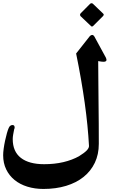

<svg xmlns="http://www.w3.org/2000/svg" viewBox="-44 -978 771 1223"><path d="M613.3 -891.1Q616.7 -888.2 616.7 -884.8Q616.7 -881.3 612.8 -876L548.8 -812Q545.4 -809.1 541.5 -809.1Q538.6 -809.1 535.6 -812L469.2 -875Q465.8 -879.9 465.8 -883.8Q465.8 -888.7 470.2 -893.6Q484.9 -908.2 500.2 -923.8Q515.6 -939.5 529.8 -953.6Q534.2 -957.5 539.1 -957.5Q544.4 -957.5 548.3 -953.6ZM630.4 -610.8Q634.3 -601.6 634.3 -596.2Q634.3 -584.5 614.3 -584.5Q608.9 -584.5 600.3 -585.7Q591.8 -586.9 581.5 -588.9Q582 -525.4 582.5 -458.7Q583 -392.1 583.7 -325Q584.5 -257.8 585 -191.2Q585.4 -124.5 585.4 -61.5Q585.4 5.4 560.1 58.6Q534.7 111.8 488.5 148.9Q442.4 186 377.2 205.8Q312 225.6 232.4 225.6Q177.2 225.6 130.1 210.9Q83 196.3 48.8 168.5Q14.6 140.6 -4.6 100.8Q-23.9 61 -23.9 10.7Q-23.9 -6.8 -20.5 -31.7Q-17.1 -56.6 -11.7 -81.8Q-6.3 -106.9 -0.2 -128.7Q5.9 -150.4 11.2 -162.1Q15.6 -172.9 22 -177.2Q28.3 -181.6 35.6 -181.6Q42.5 -181.6 45.9 -177.7Q49.3 -173.8 49.3 -164.1Q49.3 -161.6 48.3 -159.7Q47.4 -157.7 46.4 -155.3Q43 -138.2 40 -121.6Q37.1 -105 37.1 -92.3Q37.1 -12.7 88.9 27.6Q140.6 67.9 237.3 67.9Q303.7 67.9 359.6 54.7Q415.5 41.5 460.4 16.6H460Q493.2 -3.9 508.1 -19.3Q522.9 -34.7 522.9 -47.9Q516.1 -176.3 495.6 -323Q475.1 -469.7 440.9 -637.2L528.3 -748Q535.6 -755.4 543 -755.4Q546.9 -755.4 550.8 -752.7Q554.7 -750 557.6 -744.6Z"/></svg>

Font: XB Zar
Style: Bold
Weight: 700
Designer: Behnam
Foundry: Irmug
Version: Version 8.005 2009